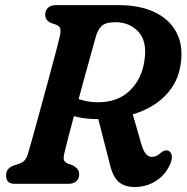

<svg xmlns="http://www.w3.org/2000/svg" viewBox="-20 -720 731 752"><path d="M648.5 -82Q631 -38 593 -12.8Q555 12.5 507 12.5Q470 12.5 446.8 -6Q423.5 -24.5 411.5 -72L365 -253.5Q312.5 -253 269.5 -265Q256.5 -217 246.5 -178.2Q236.5 -139.5 232 -120Q227 -98 231.5 -90.8Q236 -83.5 244.5 -79.5L265 -72.5Q276.5 -66 283.2 -58.2Q290 -50.5 290 -37.5Q290 -20.5 279 -10.2Q268 0 247.5 0H39.5Q18.5 0 11 -9.2Q3.5 -18.5 4 -33Q3.5 -48 12.2 -57.8Q21 -67.5 34.5 -72L53 -78Q67 -82.5 75.5 -91Q84 -99.5 89.5 -118Q95 -135.5 104.8 -171Q114.5 -206.5 127.2 -252.2Q140 -298 153.2 -347.2Q166.5 -396.5 179 -442.5Q191.5 -488.5 200.8 -524.2Q210 -560 214.5 -578.5Q218.5 -598.5 216.2 -608Q214 -617.5 199 -623.5L180 -630Q157 -640.5 157 -662Q157 -679 168 -689.5Q179 -700 199.5 -700H444Q528.5 -700 587.2 -671.5Q646 -643 672.5 -590.2Q699 -537.5 687 -465Q676.5 -395.5 627.5 -345.5Q578.5 -295.5 500 -272L533.5 -156Q547.5 -105.5 575 -105.5Q593 -105.5 610 -121.5Q615.5 -127 623.8 -129.8Q632 -132.5 639.5 -129.5Q650 -125 652.5 -112Q655 -99 648.5 -82ZM355.5 -577Q350.5 -559 339.8 -520.8Q329 -482.5 315.5 -433Q302 -383.5 288 -332Q303.5 -326.5 322.5 -323Q341.5 -319.5 364 -319.5Q442 -319.5 488.8 -365.5Q535.5 -411.5 545.5 -481.5Q557.5 -556 523 -594.5Q488.5 -633 432 -633Q393.5 -633 378.2 -618.2Q363 -603.5 355.5 -577Z"/></svg>

Font: Fraunces 72pt SuperSoft SemiBold
Style: Italic
Weight: 600
Italic angle: -16°
Version: Version 1.000;[b76b70a41]